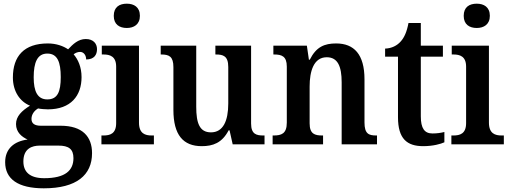

<svg xmlns="http://www.w3.org/2000/svg" viewBox="-20 -784 2771 1043"><path d="M218 239C396 239 480 167 480 48C480 -41 429 -101 309 -101H202C168 -101 151 -113 151 -138C151 -164 168 -184 187 -195C199 -192 226 -190 240 -190C365 -190 423 -264 423 -365C423 -420 404 -461 380 -489C389 -496 401 -502 415 -502C434 -502 448 -485 448 -461C492 -461 507 -487 507 -517C507 -547 487 -572 446 -572C405 -572 376 -544 350 -516C324 -534 285 -548 240 -548C111 -548 50 -479 50 -363C50 -288 88 -232 143 -210C98 -182 67 -152 67 -110C67 -65 99 -40 130 -26C58 -17 8 23 8 97C8 188 77 239 218 239ZM237 -244C184 -244 163 -287 163 -364C163 -445 183 -493 237 -493C292 -493 310 -447 310 -365C310 -286 293 -244 237 -244ZM220 184C142 184 107 150 107 93C107 23 154 7 196 7H298C352 7 379 25 379 75C379 141 336 184 220 184Z M669 -632C707 -632 740 -651 740 -698C740 -746 707 -764 669 -764C629 -764 598 -746 598 -698C598 -651 629 -632 669 -632ZM531 0H816V-48H804C769 -48 735 -58 735 -118V-536H533V-488H543C577 -488 611 -478 611 -422V-115C611 -57 577 -48 542 -48H531Z M1076 10C1136 10 1186 -7 1222 -76H1227L1244 0H1417V-48H1411C1374 -48 1344 -54 1344 -113V-536H1150V-488H1153C1191 -488 1220 -481 1220 -420V-222C1220 -127 1192 -65 1126 -65C1064 -65 1046 -115 1046 -204V-536H853V-488H856C899 -488 922 -477 922 -419V-187C922 -51 975 10 1076 10Z M1461 0H1735V-48H1731C1690 -48 1662 -56 1662 -114V-314C1662 -397 1684 -473 1755 -473C1815 -473 1836 -423 1836 -337V0H2028V-48H2024C1983 -48 1960 -57 1960 -119V-353C1960 -489 1903 -548 1806 -548C1743 -548 1698 -530 1663 -460H1658L1647 -536H1465V-488H1469C1510 -488 1538 -479 1538 -422V-118C1538 -57 1508 -48 1466 -48H1461Z M2279 10C2332 10 2375 -2 2394 -11V-67C2374 -62 2354 -59 2329 -59C2286 -59 2266 -87 2266 -152V-476H2386V-536H2266V-659H2199C2190 -611 2176 -580 2157 -559C2138 -537 2108 -521 2072 -520V-476H2142V-147C2142 -30 2191 10 2279 10Z M2570 -632C2608 -632 2641 -651 2641 -698C2641 -746 2608 -764 2570 -764C2530 -764 2499 -746 2499 -698C2499 -651 2530 -632 2570 -632ZM2432 0H2717V-48H2705C2670 -48 2636 -58 2636 -118V-536H2434V-488H2444C2478 -488 2512 -478 2512 -422V-115C2512 -57 2478 -48 2443 -48H2432Z"/></svg>

Font: Noto Serif Armenian SemiCondensed SemiBold
Style: Regular
Weight: 600
Width: 4
Designer: Monotype Design Team
Foundry: Monotype Imaging Inc.
Version: Version 2.008